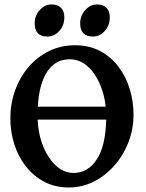

<svg xmlns="http://www.w3.org/2000/svg" viewBox="-20 -835 662 870"><path d="M585 -315.9Q585 -249.5 561.8 -189.9Q538.6 -130.4 497.8 -84.2Q457 -38.1 404.1 -11.7Q351.1 14.6 292 14.6Q230 14.6 181.2 -11Q132.3 -36.6 97.7 -80.6Q63 -124.5 44.9 -180.9Q26.9 -237.3 26.9 -298.8Q26.9 -365.2 48.3 -425Q69.8 -484.9 109.1 -531Q148.4 -577.1 202.1 -603.5Q255.9 -629.9 320.3 -629.9Q384.8 -629.9 434.1 -603.5Q483.4 -577.1 517.1 -532.5Q550.8 -487.8 567.9 -431.6Q585 -375.5 585 -315.9ZM150.4 -293Q153.8 -224.6 176.5 -169.9Q199.2 -115.2 234.9 -83.3Q270.5 -51.3 313.5 -51.3Q377 -51.3 417.5 -111.1Q458 -170.9 461.4 -293ZM459 -351.6Q452.6 -409.7 430.7 -458.5Q408.7 -507.3 374 -536.9Q339.4 -566.4 294.9 -566.4Q230.5 -566.4 193.6 -509.8Q156.7 -453.1 151.4 -351.6ZM271.5 -755.9Q271.5 -720.2 248.8 -694.8Q226.1 -669.4 194.8 -669.4Q137.2 -669.4 137.2 -729Q137.2 -764.6 160.4 -789.8Q183.6 -814.9 213.4 -814.9Q240.7 -814.9 256.1 -800Q271.5 -785.2 271.5 -755.9ZM477.5 -755.9Q477.5 -720.2 455.1 -694.8Q432.6 -669.4 401.4 -669.4Q343.3 -669.4 343.3 -729Q343.3 -764.6 366.5 -789.8Q389.6 -814.9 419.9 -814.9Q446.8 -814.9 462.2 -800Q477.5 -785.2 477.5 -755.9Z"/></svg>

Font: Gentium Plus
Style: Bold
Weight: 700
Designer: Victor Gaultney, Annie Olsen, Iska Routamaa, Becca Hirsbrunner
Foundry: SIL International
Version: Version 6.101